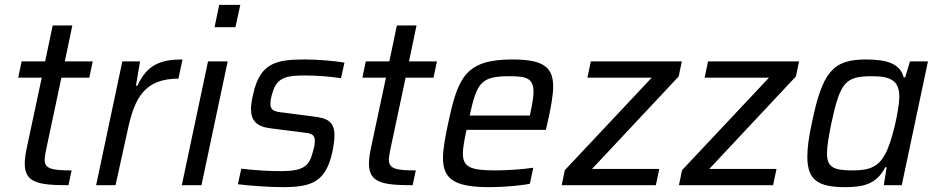

<svg xmlns="http://www.w3.org/2000/svg" viewBox="-20 -763 3858 791"><path d="M262 0 275 -61C195 -61 164 -67 164 -105C164 -116 169 -143 172 -156L233 -443H348L362 -510H247L278 -658H197L166 -510H69L55 -443H152L91 -157C85 -129 82 -107 82 -89C82 -10 138 0 262 0Z M484 -510 376 0H456L506 -227C534 -360 576 -439 715 -439L732 -518C645 -518 587 -499 546 -410H540L557 -510Z M883 -743 864 -651H950L970 -743ZM837 -510 729 0H810L918 -510Z M1145 8C1265 8 1322 -14 1349 -136C1355 -164 1358 -189 1358 -205C1358 -262 1329 -276 1272 -283L1148 -299C1110 -303 1094 -308 1094 -335C1094 -351 1098 -366 1103 -382C1121 -448 1169 -452 1236 -452C1288 -452 1336 -448 1385 -441L1399 -505C1358 -512 1290 -518 1236 -518C1118 -518 1051 -504 1023 -375C1017 -351 1014 -328 1014 -314C1014 -266 1037 -241 1097 -234L1223 -218C1261 -214 1277 -211 1277 -182C1277 -169 1274 -155 1269 -138C1255 -81 1233 -58 1139 -58C1082 -58 1038 -61 974 -68L960 -4C1008 2 1086 8 1145 8Z M1680 0 1693 -61C1613 -61 1582 -67 1582 -105C1582 -116 1587 -143 1590 -156L1651 -443H1766L1780 -510H1665L1696 -658H1615L1584 -510H1487L1473 -443H1570L1509 -157C1503 -129 1500 -107 1500 -89C1500 -10 1556 0 1680 0Z M1997 8C2054 8 2124 2 2163 -6L2177 -72C2131 -65 2066 -61 2021 -61C1919 -61 1887 -74 1887 -131C1887 -154 1893 -186 1902 -228H2229L2235 -255C2250 -317 2259 -375 2259 -406C2259 -486 2219 -518 2092 -518C1896 -518 1867 -444 1826 -254C1814 -196 1805 -150 1805 -113C1805 -24 1853 8 1997 8ZM2163 -287H1915C1945 -425 1963 -449 2080 -449C2148 -449 2178 -441 2178 -384C2178 -364 2173 -336 2166 -302Z M2307 -62 2294 0H2682L2696 -67H2419L2776 -448L2789 -510H2414L2400 -443H2665Z M2790 -62 2777 0H3165L3179 -67H2902L3259 -448L3272 -510H2897L2883 -443H3148Z M3463 8C3534 8 3591 -3 3627 -74H3633L3621 0H3695L3803 -510H3729L3709 -444H3703C3689 -501 3633 -518 3547 -518C3410 -518 3368 -465 3325 -258C3312 -199 3306 -153 3306 -118C3306 -20 3351 8 3463 8ZM3496 -61C3417 -61 3387 -71 3387 -132C3387 -160 3394 -199 3405 -255C3442 -427 3463 -449 3575 -449C3655 -449 3685 -426 3685 -364C3685 -314 3655 -175 3625 -125C3600 -80 3567 -61 3496 -61Z"/></svg>

Font: Saira UNSAM
Style: Italic
Weight: 400
Italic angle: -12°
Designer: Hector Gatti with collaboration of the Omnibus-Type team
Foundry: Omnibus-Type
Version: Version 0.072;PS 000.072;hotconv 1.0.88;makeotf.lib2.5.64775